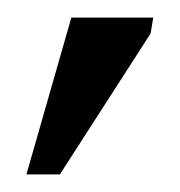

<svg xmlns="http://www.w3.org/2000/svg" viewBox="-20 -719 204 218"><path d="M48 -521H10L61 -699H154L151 -681Z"/></svg>

Font: STIX Two Text
Style: Italic
Weight: 400
Italic angle: -12°
Designer: Ross Mills, John Hudson & Paul Hanslow, Tiro Typeworks Ltd; with prior portions MicroPress Inc. and Coen Hoffman, Elsevi
Foundry: Tiro Typeworks Ltd
Version: Version 2.13 b171